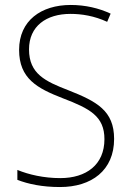

<svg xmlns="http://www.w3.org/2000/svg" viewBox="-20 -744 529 774"><path d="M440 -184C440 -298 370 -335 256 -380C163 -416 97 -446 97 -545C97 -639 167 -688 264 -688C309 -688 360 -680 412 -656L426 -689C379 -711 324 -724 265 -724C146 -724 57 -661 57 -543C57 -427 130 -388 233 -348C343 -306 401 -275 401 -183C401 -80 328 -26 223 -26C157 -26 96 -40 50 -59V-19C94 -2 150 10 222 10C349 10 440 -57 440 -184Z"/></svg>

Font: Noto Sans Devanagari UI SemiCondensed ExtraLight
Style: Regular
Weight: 200
Width: 4
Designer: Jelle Bosma - Monotype Design Team
Foundry: Monotype Imaging Inc.
Version: Version 2.004